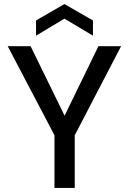

<svg xmlns="http://www.w3.org/2000/svg" viewBox="-20 -928 636 948"><path d="M249 0V-260L18 -700H131L314 -326H284L466 -700H578L349 -260V0ZM158 -752V-827L298 -908L439 -827V-752L298 -836Z"/></svg>

Font: DM Sans 20pt Medium
Style: Regular
Weight: 500
Version: Version 4.004;gftools[0.9.30]